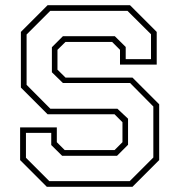

<svg xmlns="http://www.w3.org/2000/svg" viewBox="-20 -720 691 740"><path d="M160.5 0 57.5 -103V-229H199V-172L229.5 -141.5H421.5L452 -172V-249L421.5 -279.5H163.5L60.5 -382.5V-597L163.5 -700H481L584 -597V-471H442.5V-528L412 -558.5H232.5L201.5 -528V-451.5L232.5 -421H490.5L593.5 -318V-103L490.5 0ZM170 -22H480L571 -113V-309.5L481.5 -400H222.5L180 -441.5V-538L222.5 -580.5H422.5L464.5 -539V-492H562V-588L471.5 -678H173.5L82.5 -587V-393L174 -301H432.5L473.5 -262.5V-162L431 -119.5H219.5L177.5 -161V-208H80V-112Z"/></svg>

Font: Tourney ExtraLight
Style: Regular
Weight: 250
Designer: Tyler Finck
Foundry: Etcetera Type Co
Version: Version 1.015